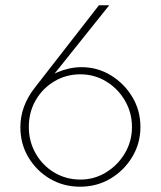

<svg xmlns="http://www.w3.org/2000/svg" viewBox="-20 -696 608 726"><path d="M283 10Q220 10 169 -20Q118 -50 87.5 -101Q57 -152 57 -215Q57 -295 112 -365L354 -676H393L169 -396L159 -401Q177 -414 198 -423Q219 -432 242 -437Q265 -442 288 -442Q349 -442 399.5 -411Q450 -380 480.5 -329Q511 -278 511 -216Q511 -154 480 -102.5Q449 -51 397.5 -20.5Q346 10 283 10ZM284 -17Q337 -17 381.5 -44.5Q426 -72 452.5 -117Q479 -162 479 -216Q479 -270 452.5 -315.5Q426 -361 381.5 -388Q337 -415 284 -415Q230 -415 185.5 -388.5Q141 -362 115 -317Q89 -272 89 -216Q89 -161 115 -115.5Q141 -70 185.5 -43.5Q230 -17 284 -17Z"/></svg>

Font: Outfit Thin
Style: Regular
Weight: 100
Designer: Rodrigo Fuenzalida
Foundry: fragTYPE
Version: Version 1.000